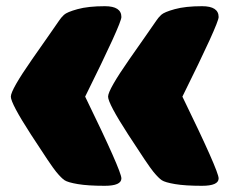

<svg xmlns="http://www.w3.org/2000/svg" viewBox="-20 -600 756 620"><path d="M255 -288Q372 -48 372 -24Q372 0 318 0Q264 0 231.5 -5.5Q199 -11 188.5 -18Q178 -25 161.5 -45Q145 -65 80 -165.5Q15 -266 15 -288Q15 -310 84 -409Q109 -445 136.5 -484Q164 -523 170.5 -533Q177 -543 186.5 -552Q196 -561 230.5 -570.5Q265 -580 318.5 -580Q372 -580 372 -545Q372 -524 255 -288ZM569 -288Q686 -48 686 -24Q686 0 632 0Q578 0 545.5 -5.5Q513 -11 502.5 -18Q492 -25 475.5 -45Q459 -65 394 -165.5Q329 -266 329 -288Q329 -310 398 -409Q423 -445 450.5 -484Q478 -523 484.5 -533Q491 -543 500.5 -552Q510 -561 544.5 -570.5Q579 -580 632.5 -580Q686 -580 686 -545Q686 -524 569 -288Z"/></svg>

Font: Titan One
Style: Regular
Weight: 400
Designer: Rodrigo Fuenzalida
Foundry: Rodrigo Fuenzalida
Version: Version 1.001